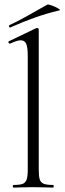

<svg xmlns="http://www.w3.org/2000/svg" viewBox="-20 -852 296 872"><path d="M41 -12Q70 -12 83 -17Q96 -22 101 -36.5Q106 -51 106 -81V-600Q106 -637 99 -653Q92 -669 74 -669Q58 -669 26 -654H24Q20 -654 18.5 -659Q17 -664 21 -665L144 -724Q146 -725 149 -725Q151 -725 153.5 -723Q156 -721 156 -718V-81Q156 -51 160.5 -37Q165 -23 178.5 -17.5Q192 -12 221 -12Q224 -12 224 -6Q224 0 221 0Q199 0 185 -1L131 -2L77 -1Q64 0 41 0Q38 0 38 -6Q38 -12 41 -12ZM26 -727Q22 -727 21 -731.5Q20 -736 23 -738Q69 -759 145 -803L195 -831Q199 -833 215.5 -827Q232 -821 244.5 -813.5Q257 -806 250 -805Q188 -790 136.5 -771.5Q85 -753 28 -728Z"/></svg>

Font: Cormorant Garamond Light
Style: Regular
Weight: 300
Designer: Christian Thalmann (Catharsis Fonts)
Version: Version 3.000